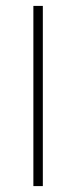

<svg xmlns="http://www.w3.org/2000/svg" viewBox="-20 -630 258 650"><path d="M93 -610H125V0H93Z"/></svg>

Font: Athiti ExtraLight
Style: Regular
Weight: 275
Designer: CadsonDemak Team
Foundry: CadsonDemak
Version: Version 1.033